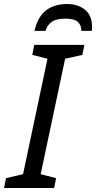

<svg xmlns="http://www.w3.org/2000/svg" viewBox="-40 -938 479 958"><path d="M-20 0 -10 -49 75 -69 197 -645 121 -664 131 -714H381L371 -664L285 -645L163 -69L240 -49L230 0ZM132 -784Q149 -856 190.5 -887Q232 -918 295 -918Q349 -918 384 -889.5Q419 -861 419 -806Q419 -801 419 -795.5Q419 -790 418 -784H366Q366 -813 348 -829Q330 -845 286 -845Q240 -845 217.5 -828.5Q195 -812 187 -784Z"/></svg>

Font: Manna Sans
Style: Italic
Weight: 400
Italic angle: -12°
Designer: Monotype Design Team
Foundry: Monotype Imaging Inc.
Version: Version 2.001.1; ttfautohint (v1.8.2)